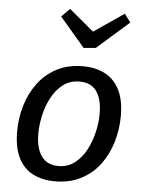

<svg xmlns="http://www.w3.org/2000/svg" viewBox="-56 -847 670 902"><g transform="rotate(5 279.0 -396.5)"><path d="M236 10Q178 10 133.5 -12.5Q89 -35 64.5 -83.5Q40 -132 40 -209Q40 -271 57.5 -330Q75 -389 110 -436.5Q145 -484 198 -512Q251 -540 322 -540Q381 -540 425 -517.5Q469 -495 494 -447Q519 -399 519 -322Q519 -260 501.5 -200.5Q484 -141 449 -93.5Q414 -46 360.5 -18Q307 10 236 10ZM247 -63Q291 -63 323.5 -88Q356 -113 377 -152.5Q398 -192 408.5 -237.5Q419 -283 419 -324Q419 -392 393 -429.5Q367 -467 312 -467Q267 -467 234.5 -442Q202 -417 181 -377.5Q160 -338 150 -292.5Q140 -247 140 -207Q140 -139 166.5 -101Q193 -63 247 -63ZM496 -803 525 -764 374 -631 317 -626 199 -764 238 -803 384 -681 319 -682Z"/></g></svg>

Font: Bitter Thin Medium
Style: Italic
Weight: 500
Italic angle: -9°
Version: Version 3.021